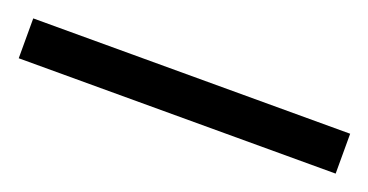

<svg xmlns="http://www.w3.org/2000/svg" viewBox="-27 -923 512 267"><g transform="rotate(20 229.5 -789.5)"><path d="M-5 -760V-819H464V-760Z"/></g></svg>

Font: Noto Serif Toto
Style: Bold
Weight: 700
Designer: Monotype Design Team
Foundry: Monotype Imaging Inc.
Version: Version 2.001; ttfautohint (v1.8.4.7-5d5b)